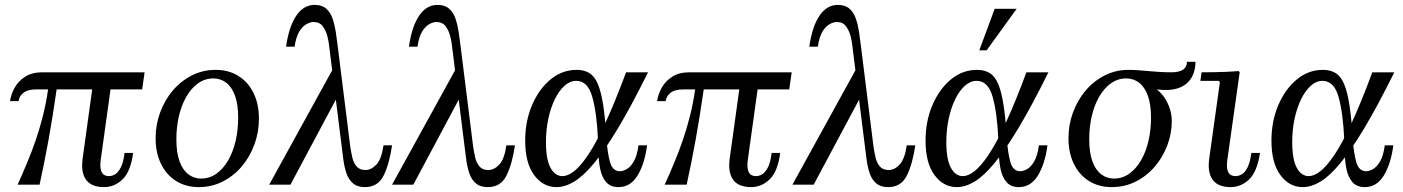

<svg xmlns="http://www.w3.org/2000/svg" viewBox="-20 -756 5744 786"><path d="M562 -390H127Q94 -390 76.5 -376.5Q59 -363 56 -342H21Q25 -370 40 -397Q55 -424 83 -442Q111 -460 153 -460H572ZM433 -394 392 -99Q388 -66 396.5 -50.5Q405 -35 426 -35Q438 -35 450.5 -42Q463 -49 474 -69.5Q485 -90 490 -130H525Q515 -54 482 -22Q449 10 405 10Q384 10 366 4Q348 -2 336 -15.5Q324 -29 319 -51Q314 -73 318 -105L358 -394ZM177 -391H212Q196 -279 179 -185Q162 -91 142 0H52Q72 -44 91 -89.5Q110 -135 126.5 -183Q143 -231 156 -283Q169 -335 177 -391Z M863 -470Q916 -470 956 -445Q996 -420 1018 -375Q1040 -330 1040 -270Q1040 -215 1021.5 -164.5Q1003 -114 970 -75Q937 -36 892 -13Q847 10 794 10Q741 10 701 -15Q661 -40 639 -85.5Q617 -131 617 -190Q617 -245 635.5 -295.5Q654 -346 687 -385Q720 -424 765 -447Q810 -470 863 -470ZM803 -25Q838 -25 866 -45Q894 -65 914 -99.5Q934 -134 944.5 -179Q955 -224 955 -274Q955 -329 942 -364.5Q929 -400 906 -417.5Q883 -435 854 -435Q819 -435 791 -415Q763 -395 743 -360.5Q723 -326 712.5 -281Q702 -236 702 -186Q702 -131 715 -95.5Q728 -60 751 -42.5Q774 -25 803 -25Z M1550 -161H1585Q1574 -85 1550.5 -37.5Q1527 10 1474 10Q1443 10 1425 -5.5Q1407 -21 1398.5 -46Q1390 -71 1386 -100Q1382 -129 1379 -155L1327 -571Q1326 -584 1320.5 -606.5Q1315 -629 1302 -647.5Q1289 -666 1263 -666Q1251 -666 1235 -657.5Q1219 -649 1205.5 -627.5Q1192 -606 1186 -565H1151Q1163 -648 1193 -692Q1223 -736 1268 -736Q1298 -736 1315.5 -720.5Q1333 -705 1341.5 -680Q1350 -655 1354.5 -626Q1359 -597 1362 -571L1414 -155Q1417 -135 1422 -112.5Q1427 -90 1439.5 -75Q1452 -60 1476 -60Q1500 -60 1521 -82.5Q1542 -105 1550 -161ZM1348 -483 1373 -382 1169 0H1082Z M2053 -161H2088Q2077 -85 2053.5 -37.5Q2030 10 1977 10Q1946 10 1928 -5.5Q1910 -21 1901.5 -46Q1893 -71 1889 -100Q1885 -129 1882 -155L1830 -571Q1829 -584 1823.5 -606.5Q1818 -629 1805 -647.5Q1792 -666 1766 -666Q1754 -666 1738 -657.5Q1722 -649 1708.5 -627.5Q1695 -606 1689 -565H1654Q1666 -648 1696 -692Q1726 -736 1771 -736Q1801 -736 1818.5 -720.5Q1836 -705 1844.5 -680Q1853 -655 1857.5 -626Q1862 -597 1865 -571L1917 -155Q1920 -135 1925 -112.5Q1930 -90 1942.5 -75Q1955 -60 1979 -60Q2003 -60 2024 -82.5Q2045 -105 2053 -161ZM1851 -483 1876 -382 1672 0H1585Z M2258 10Q2203 10 2166.5 -39.5Q2130 -89 2130 -180Q2130 -260 2158 -325.5Q2186 -391 2233.5 -430.5Q2281 -470 2341 -470Q2371 -470 2392.5 -457Q2414 -444 2427.5 -412Q2441 -380 2449.5 -324.5Q2458 -269 2463 -185H2428Q2423 -295 2404.5 -360Q2386 -425 2339 -425Q2313 -425 2290.5 -404.5Q2268 -384 2251 -349Q2234 -314 2224.5 -269Q2215 -224 2215 -174Q2215 -104 2233.5 -69.5Q2252 -35 2283 -35Q2304 -35 2329.5 -54.5Q2355 -74 2387 -121Q2419 -168 2457.5 -251Q2496 -334 2543 -460H2633Q2565 -323 2510.5 -232Q2456 -141 2412 -88Q2368 -35 2330.5 -12.5Q2293 10 2258 10ZM2512 10Q2479 10 2461.5 -10.5Q2444 -31 2437.5 -62Q2431 -93 2430 -126.5Q2429 -160 2428 -185H2463Q2467 -128 2477.5 -91.5Q2488 -55 2518 -55Q2529 -55 2544.5 -63Q2560 -71 2574 -94Q2588 -117 2594 -161H2629Q2619 -85 2590 -37.5Q2561 10 2512 10Z M3211 -390H2776Q2743 -390 2725.5 -376.5Q2708 -363 2705 -342H2670Q2674 -370 2689 -397Q2704 -424 2732 -442Q2760 -460 2802 -460H3221ZM3082 -394 3041 -99Q3037 -66 3045.5 -50.5Q3054 -35 3075 -35Q3087 -35 3099.5 -42Q3112 -49 3123 -69.5Q3134 -90 3139 -130H3174Q3164 -54 3131 -22Q3098 10 3054 10Q3033 10 3015 4Q2997 -2 2985 -15.5Q2973 -29 2968 -51Q2963 -73 2967 -105L3007 -394ZM2826 -391H2861Q2845 -279 2828 -185Q2811 -91 2791 0H2701Q2721 -44 2740 -89.5Q2759 -135 2775.5 -183Q2792 -231 2805 -283Q2818 -335 2826 -391Z M3692 -161H3727Q3716 -85 3692.5 -37.5Q3669 10 3616 10Q3585 10 3567 -5.5Q3549 -21 3540.5 -46Q3532 -71 3528 -100Q3524 -129 3521 -155L3469 -571Q3468 -584 3462.5 -606.5Q3457 -629 3444 -647.5Q3431 -666 3405 -666Q3393 -666 3377 -657.5Q3361 -649 3347.5 -627.5Q3334 -606 3328 -565H3293Q3305 -648 3335 -692Q3365 -736 3410 -736Q3440 -736 3457.5 -720.5Q3475 -705 3483.5 -680Q3492 -655 3496.5 -626Q3501 -597 3504 -571L3556 -155Q3559 -135 3564 -112.5Q3569 -90 3581.5 -75Q3594 -60 3618 -60Q3642 -60 3663 -82.5Q3684 -105 3692 -161ZM3490 -483 3515 -382 3311 0H3224Z M3897 10Q3842 10 3805.5 -39.5Q3769 -89 3769 -180Q3769 -260 3797 -325.5Q3825 -391 3872.5 -430.5Q3920 -470 3980 -470Q4010 -470 4031.5 -457Q4053 -444 4066.5 -412Q4080 -380 4088.5 -324.5Q4097 -269 4102 -185H4067Q4062 -295 4043.5 -360Q4025 -425 3978 -425Q3952 -425 3929.5 -404.5Q3907 -384 3890 -349Q3873 -314 3863.5 -269Q3854 -224 3854 -174Q3854 -104 3872.5 -69.5Q3891 -35 3922 -35Q3943 -35 3968.5 -54.5Q3994 -74 4026 -121Q4058 -168 4096.5 -251Q4135 -334 4182 -460H4272Q4204 -323 4149.5 -232Q4095 -141 4051 -88Q4007 -35 3969.5 -12.5Q3932 10 3897 10ZM4151 10Q4118 10 4100.5 -10.5Q4083 -31 4076.5 -62Q4070 -93 4069 -126.5Q4068 -160 4067 -185H4102Q4106 -128 4116.5 -91.5Q4127 -55 4157 -55Q4168 -55 4183.5 -63Q4199 -71 4213 -94Q4227 -117 4233 -161H4268Q4258 -85 4229 -37.5Q4200 10 4151 10ZM4142 -720 4019 -550H3989L4052 -720Z M4874 -503Q4874 -482 4867.5 -460Q4861 -438 4843.5 -419.5Q4826 -401 4795 -392.5Q4764 -384 4716 -390Q4736 -374 4749.5 -352.5Q4763 -331 4770 -307.5Q4777 -284 4777 -260Q4777 -209 4758.5 -160.5Q4740 -112 4707 -73.5Q4674 -35 4629 -12.5Q4584 10 4531 10Q4478 10 4438 -15Q4398 -40 4376 -85.5Q4354 -131 4354 -190Q4354 -245 4372.5 -295.5Q4391 -346 4424 -385Q4457 -424 4502 -447Q4547 -470 4600 -470Q4618 -470 4638.5 -468.5Q4659 -467 4681 -465Q4703 -463 4727 -461.5Q4751 -460 4775 -460Q4839 -460 4839 -503ZM4540 -25Q4575 -25 4603 -45Q4631 -65 4651 -99.5Q4671 -134 4681.5 -179Q4692 -224 4692 -274Q4692 -329 4679 -364.5Q4666 -400 4643 -417.5Q4620 -435 4591 -435Q4556 -435 4528 -415Q4500 -395 4480 -360.5Q4460 -326 4449.5 -281Q4439 -236 4439 -186Q4439 -131 4452 -95.5Q4465 -60 4488 -42.5Q4511 -25 4540 -25Z M5103 -130H5138Q5127 -54 5094 -22Q5061 10 5017 10Q4996 10 4978 4Q4960 -2 4948 -15.5Q4936 -29 4931 -51Q4926 -73 4930 -105L4974 -420L4969 -425H4894L4899 -460Q4925 -460 4951 -460.5Q4977 -461 5002 -462Q5027 -463 5051 -465L5055 -460L5004 -99Q5000 -66 5008.5 -50.5Q5017 -35 5038 -35Q5050 -35 5063 -42Q5076 -49 5086.5 -69.5Q5097 -90 5103 -130Z M5313 10Q5258 10 5221.5 -39.5Q5185 -89 5185 -180Q5185 -260 5213 -325.5Q5241 -391 5288.5 -430.5Q5336 -470 5396 -470Q5426 -470 5447.5 -457Q5469 -444 5482.5 -412Q5496 -380 5504.5 -324.5Q5513 -269 5518 -185H5483Q5478 -295 5459.5 -360Q5441 -425 5394 -425Q5368 -425 5345.5 -404.5Q5323 -384 5306 -349Q5289 -314 5279.5 -269Q5270 -224 5270 -174Q5270 -104 5288.5 -69.5Q5307 -35 5338 -35Q5359 -35 5384.5 -54.5Q5410 -74 5442 -121Q5474 -168 5512.5 -251Q5551 -334 5598 -460H5688Q5620 -323 5565.5 -232Q5511 -141 5467 -88Q5423 -35 5385.5 -12.5Q5348 10 5313 10ZM5567 10Q5534 10 5516.5 -10.5Q5499 -31 5492.5 -62Q5486 -93 5485 -126.5Q5484 -160 5483 -185H5518Q5522 -128 5532.5 -91.5Q5543 -55 5573 -55Q5584 -55 5599.5 -63Q5615 -71 5629 -94Q5643 -117 5649 -161H5684Q5674 -85 5645 -37.5Q5616 10 5567 10Z"/></svg>

Font: Brygada 1918
Style: Italic
Weight: 400
Italic angle: -8°
Designer: Mateusz Machalski | Borys Kosmynka | Przemek Hoffer
Foundry: NIEPODLEGLA 2018
Version: Version 3.006